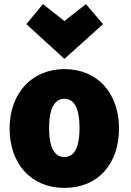

<svg xmlns="http://www.w3.org/2000/svg" viewBox="-20 -894 643 939"><path d="M562 -266C562 -94 461 25 295 25C131 25 27 -94 27 -266C27 -436 134 -556 295 -556C459 -556 562 -436 562 -266ZM369 -268C369 -354 348 -411 295 -411C242 -411 220 -353 220 -268C220 -181 242 -126 295 -126C348 -126 369 -182 369 -268ZM190 -874 295 -791 400 -874 484 -776 295 -606 109 -776Z"/></svg>

Font: Repo Black
Style: Regular
Weight: 900
Designer: Stefan Peev
Foundry: Context Ltd
Version: Version 1.502